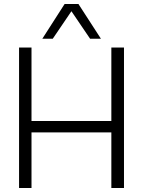

<svg xmlns="http://www.w3.org/2000/svg" viewBox="-20 -937 713 957"><path d="M75 0V-700H137V-334H535V-700H598V0H535V-277H137V0ZM191 -744 302 -917H371L483 -744H429L336 -881L243 -744Z"/></svg>

Font: Georama ExtraCondensed Thin Light
Style: Regular
Weight: 300
Version: Version 1.001